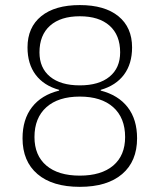

<svg xmlns="http://www.w3.org/2000/svg" viewBox="-20 -723 626 753"><path d="M293 9.8Q185.5 9.8 127 -40.3Q68.4 -90.3 68.4 -180.7Q68.4 -254.9 105.5 -302.7Q142.6 -350.6 211.9 -367.7V-370.6Q151.9 -387.2 119.9 -429.7Q87.9 -472.2 87.9 -537.1Q87.9 -615.7 141.6 -659.4Q195.3 -703.1 293 -703.1Q390.6 -703.1 444.3 -659.4Q498 -615.7 498 -537.1Q498 -472.7 466.3 -430.2Q434.6 -387.7 375 -370.6V-367.7Q443.8 -350.1 480.7 -302.5Q517.6 -254.9 517.6 -180.7Q517.6 -90.3 459 -40.3Q400.4 9.8 293 9.8ZM293 -34.2Q377.4 -34.2 424.1 -73.7Q470.7 -113.3 470.7 -185.5Q470.7 -260.7 424.1 -302.5Q377.4 -344.2 293 -344.2Q208.5 -344.2 161.9 -302.5Q115.2 -260.7 115.2 -185.5Q115.2 -113.3 161.9 -73.7Q208.5 -34.2 293 -34.2ZM293 -388.2Q368.2 -388.2 409.7 -422.4Q451.2 -456.5 451.2 -517.6Q451.2 -585.4 409.7 -622.3Q368.2 -659.2 293 -659.2Q217.8 -659.2 176.3 -622.3Q134.8 -585.4 134.8 -517.6Q134.8 -456.5 176.3 -422.4Q217.8 -388.2 293 -388.2Z"/></svg>

Font: Cascadia Code NF ExtraLight
Style: Regular
Weight: 200
Monospace: yes
Designer: Aaron Bell
Foundry: Saja Typeworks
Version: Version 2404.023; ttfautohint (v1.8.4)